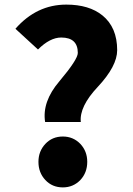

<svg xmlns="http://www.w3.org/2000/svg" viewBox="-20 -800 576 834"><path d="M176 -270Q162 -358 238 -447Q318 -542 318 -570Q318 -637 246 -637Q197 -637 145 -585L47 -675Q139 -780 268 -780Q367 -780 425 -733Q489 -681 489 -582Q489 -513 405 -423Q324 -337 331 -270ZM177 -18Q147 -50 147 -97Q147 -143 177 -175Q207 -207 253 -207Q298 -207 329 -175Q359 -143 359 -97Q359 -50 329 -18Q298 14 253 14Q207 14 177 -18Z"/></svg>

Font: Source Han Sans CN Heavy
Style: Bold
Weight: 900
Designer: Ryoko NISHIZUKA (kana & ideographs); Paul D. Hunt (Latin, Greek & Cyrillic); Wenlong ZHANG (bopomofo); Sandoll Communica
Foundry: Adobe Systems Incorporated
Version: Version 1.000;PS 1;hotconv 1.0.78;makeotf.lib2.5.61930